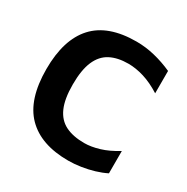

<svg xmlns="http://www.w3.org/2000/svg" viewBox="-158 -819 946 969"><g transform="rotate(30 314.5 -334.5)"><path d="M365.8 12.2Q206.4 12.2 123.2 -72.3Q40 -156.8 40 -333.4Q40 -505.2 120.2 -593Q200.4 -680.8 365.8 -680.8Q418.8 -680.8 472.2 -667.8Q525.6 -654.8 576.6 -631.8V-501.6Q524.8 -534.4 476.9 -549Q429 -563.6 385.8 -563.6Q323.4 -563.6 280.7 -541.2Q238 -518.8 216.1 -468Q194.2 -417.2 194.2 -332.8Q194.2 -248.6 216.4 -198.6Q238.6 -148.6 282.5 -126.8Q326.4 -105 391.8 -105Q430.8 -105 477.8 -119.1Q524.8 -133.2 576.6 -165.4V-35.2Q548.2 -20.8 512.6 -10.1Q477 0.6 438.9 6.4Q400.8 12.2 365.8 12.2Z"/></g></svg>

Font: Maven Pro VF Beta
Style: Regular
Weight: 400
Designer: Joe Prince
Foundry: Joe Prince
Version: Version 2.002